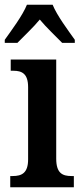

<svg xmlns="http://www.w3.org/2000/svg" viewBox="-27 -786 344 806"><path d="M-7 -619V-606H46C73 -634 113 -671 140 -704C166 -672 209 -632 234 -606H287V-619C260 -657 212 -721 194 -766H86C68 -721 20 -657 -7 -619ZM16 0H283V-47H273C235 -47 209 -59 209 -120V-536H18V-489H29C65 -489 91 -477 91 -420V-117C91 -59 64 -47 26 -47H16Z"/></svg>

Font: Noto Serif Ethiopic Condensed SemiBold
Style: Regular
Weight: 600
Width: 3
Designer: Monotype Design Team
Foundry: Monotype Imaging Inc.
Version: Version 2.102